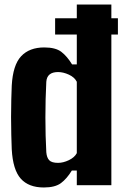

<svg xmlns="http://www.w3.org/2000/svg" viewBox="-20 -820 553 850"><path d="M224 -739H320V-800H473V-739H502V-667H473V0H320V-65H298Q276 -29 250 -9.5Q224 10 174 10Q107 10 72 -29Q37 -68 32 -159Q31 -185 30 -222.5Q29 -260 29 -301.5Q29 -343 30 -380Q31 -417 32 -441Q37 -532 73.5 -571Q110 -610 176 -610Q226 -610 251.5 -590.5Q277 -571 299 -535H320V-667H224ZM237 -99Q260 -99 285 -111Q310 -123 320 -142V-458Q310 -478 285 -489.5Q260 -501 237 -501Q188 -501 185 -458Q181 -382 181 -300Q181 -218 185 -146Q187 -122 198 -110.5Q209 -99 237 -99Z"/></svg>

Font: Big Shoulders Text Black
Style: Regular
Weight: 900
Designer: Patric King
Foundry: XO Type Co
Version: Version 1.000; ttfautohint (v1.8.2)